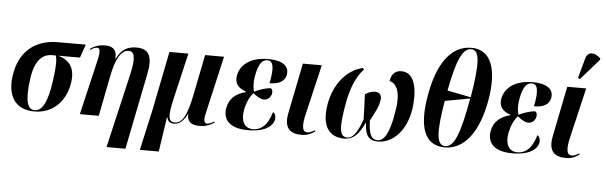

<svg xmlns="http://www.w3.org/2000/svg" viewBox="-58 -1025 4637 1475"><g transform="rotate(5 2260.0 -287.0)"><path d="M222 10C380 10 468 -105 487 -240C501 -345 462 -407 369 -433H537L573 -536H357C188 -536 61 -443 34 -249C11 -89 80 10 222 10ZM225 0C168 0 147 -72 171 -241C191 -383 250 -433 322 -433H350C362 -401 361 -345 346 -240C323 -72 284 0 225 0Z M800 234H946L1064 -355C1091 -490 1059 -548 964 -548C901 -548 846 -525 812 -448H808C815 -528 769 -543 721 -543C672 -543 636 -527 607 -507L609 -499C631 -513 651 -520 662 -520C681 -520 693 -505 672 -418L574 0H720L781 -312C806 -441 848 -517 904 -517C953 -517 963 -467 932 -333Z M1057 233H1203L1243 -36H1245C1252 -2 1273 10 1302 10C1347 10 1379 -28 1401 -73H1404C1399 -7 1445 10 1497 10C1535 10 1571 1 1612 -26L1609 -34C1589 -22 1570 -13 1555 -13C1540 -13 1520 -19 1537 -90L1639 -536H1493L1432 -230C1400 -68 1365 0 1307 0C1256 0 1248 -39 1281 -180L1364 -536H1218L1126 -75Z M1871 10C2015 10 2065 -47 2072 -92C2074 -112 2069 -137 2051 -145C2018 -32 1963 -1 1909 -1C1834 -1 1815 -68 1827 -138C1840 -209 1868 -255 1889 -277C1916 -254 1947 -235 1972 -235C2002 -235 2026 -258 2031 -286C2035 -309 2028 -320 2019 -326C1986 -326 1937 -310 1892 -289C1885 -312 1878 -350 1889 -411C1905 -500 1932 -538 1973 -538C2018 -538 2031 -490 2005 -364C2089 -364 2124 -396 2132 -441C2141 -491 2112 -548 1979 -548C1852 -548 1767 -492 1750 -400C1740 -342 1769 -303 1829 -285V-280C1760 -262 1705 -225 1690 -145C1675 -52 1732 10 1871 10Z M2283 10C2331 10 2360 -6 2388 -26L2384 -34C2363 -22 2347 -13 2326 -13C2280 -13 2286 -79 2301 -145L2393 -536H2247L2169 -148C2146 -33 2194 10 2283 10Z M2613 10C2676 10 2722 -24 2770 -130C2772 -33 2799 10 2871 10C2990 10 3091 -95 3116 -266C3133 -386 3121 -544 3007 -544C2967 -544 2931 -523 2922 -461C2989 -446 3006 -361 2991 -258C2960 -39 2911 0 2868 0C2824 0 2800 -37 2798 -146C2836 -216 2857 -255 2866 -307C2873 -346 2855 -369 2818 -369C2787 -369 2763 -357 2743 -343C2742 -304 2748 -251 2749 -149C2710 -36 2673 0 2637 0C2574 0 2568 -70 2601 -256C2619 -360 2655 -465 2718 -531L2710 -543C2581 -514 2490 -392 2464 -246C2434 -75 2494 10 2613 10Z M3389 10C3542 10 3648 -137 3691 -378C3733 -620 3680 -770 3528 -770C3367 -770 3267 -620 3225 -379C3182 -137 3228 10 3389 10ZM3554 -391 3372 -427C3416 -658 3458 -759 3526 -759C3594 -759 3598 -655 3554 -391ZM3391 0C3321 0 3317 -106 3358 -346L3551 -381C3502 -106 3461 0 3391 0Z M3910 10C4054 10 4104 -47 4111 -92C4113 -112 4108 -137 4090 -145C4057 -32 4002 -1 3948 -1C3873 -1 3854 -68 3866 -138C3879 -209 3907 -255 3928 -277C3955 -254 3986 -235 4011 -235C4041 -235 4065 -258 4070 -286C4074 -309 4067 -320 4058 -326C4025 -326 3976 -310 3931 -289C3924 -312 3917 -350 3928 -411C3944 -500 3971 -538 4012 -538C4057 -538 4070 -490 4044 -364C4128 -364 4163 -396 4171 -441C4180 -491 4151 -548 4018 -548C3891 -548 3806 -492 3789 -400C3779 -342 3808 -303 3868 -285V-280C3799 -262 3744 -225 3729 -145C3714 -52 3771 10 3910 10Z M4377 -603 4517 -762 4520 -774C4475 -818 4421 -823 4405 -766L4362 -611ZM4322 10C4370 10 4399 -6 4427 -26L4423 -34C4402 -22 4386 -13 4365 -13C4319 -13 4325 -79 4340 -145L4432 -536H4286L4208 -148C4185 -33 4233 10 4322 10Z"/></g></svg>

Font: Noto Serif Display Condensed
Style: Bold Italic
Weight: 700
Width: 3
Italic angle: -12°
Designer: Monotype Design Team
Foundry: Monotype Imaging Inc.
Version: Version 2.009